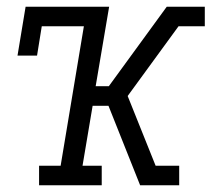

<svg xmlns="http://www.w3.org/2000/svg" viewBox="-20 -550 640 570"><path d="M96 0V-58H160L229 -472H104L90 -385H32L56 -530H304L264 -294H303L475 -530H588V-472H510L359 -265L442 -58H512V0H396L302 -236H255L225 -58H282V0Z"/></svg>

Font: Iosevka Slab LtExObl
Style: Regular
Weight: 300
Width: 7
Italic angle: -9°
Monospace: yes
Designer: Belleve Invis
Foundry: Belleve Invis
Version: Version 11.1.0; ttfautohint (v1.8.3)